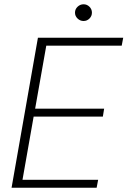

<svg xmlns="http://www.w3.org/2000/svg" viewBox="-20 -876 595 896"><path d="M34 0 157 -700H555L548 -663H196L144 -369H466L460 -332H137L85 -37H438L431 0ZM370 -778Q354 -778 342 -789.5Q330 -801 330 -817Q330 -833 342 -844.5Q354 -856 370 -856Q386 -856 397.5 -844.5Q409 -833 409 -817Q409 -801 397.5 -789.5Q386 -778 370 -778Z"/></svg>

Font: DM Sans 20pt ExtraLight
Style: Italic
Weight: 250
Italic angle: -10°
Version: Version 4.004;gftools[0.9.30]